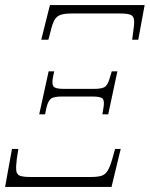

<svg xmlns="http://www.w3.org/2000/svg" viewBox="-32 -734 588 754"><path d="M130 -578 164 -714H536L511 -578H487L491 -608Q496 -639 494.5 -655Q493 -671 480.5 -676Q468 -681 440 -681H249Q221 -681 205.5 -675.5Q190 -670 181.5 -654.5Q173 -639 166 -608L158 -578ZM122 -285 159 -454H181L176 -431Q171 -404 178 -394.5Q185 -385 218 -385H338Q371 -385 382 -394.5Q393 -404 400 -431L407 -454H429L393 -285H370L374 -309Q379 -336 372 -345.5Q365 -355 331 -355H211Q178 -355 167 -345.5Q156 -336 150 -309L145 -285ZM-12 0 15 -149H40L34 -110Q30 -79 32 -63.5Q34 -48 47 -43.5Q60 -39 87 -39H325Q353 -39 367.5 -44Q382 -49 391 -64Q400 -79 409 -110L420 -149H442L406 0Z"/></svg>

Font: Noto Serif ExtraCondensed ExtraLight
Style: Italic
Weight: 200
Width: 2
Italic angle: -12°
Designer: Monotype Design Team
Foundry: Monotype Imaging Inc.
Version: Version 2.014; ttfautohint (v1.8.4.7-5d5b)